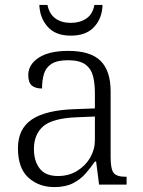

<svg xmlns="http://www.w3.org/2000/svg" viewBox="-20 -751 582 781"><path d="M201 10Q138 10 95.5 -28.5Q53 -67 53 -148Q53 -227 109.5 -265Q166 -303 283 -307L366 -310V-372Q366 -411 358.5 -441Q351 -471 327.5 -488.5Q304 -506 256 -506Q213 -506 190 -491.5Q167 -477 159 -451Q151 -425 151 -391Q123 -391 109 -403.5Q95 -416 95 -446Q95 -488 137 -516Q179 -544 258 -544Q348 -544 389 -503.5Q430 -463 430 -379V-112Q430 -64 442 -48Q454 -32 491 -32H495V0H383L371 -94H366Q349 -69 328 -45Q307 -21 276.5 -5.5Q246 10 201 10ZM216 -35Q260 -35 294 -56Q328 -77 347 -110Q366 -143 366 -181V-277L292 -274Q193 -270 155.5 -237Q118 -204 118 -145Q118 -96 141.5 -65.5Q165 -35 216 -35ZM268 -606Q206 -606 174 -642Q142 -678 140 -731H173Q181 -693 206 -675.5Q231 -658 268 -658Q305 -658 331 -675.5Q357 -693 364 -731H397Q396 -678 363.5 -642Q331 -606 268 -606Z"/></svg>

Font: Noto Serif Sinhala Light
Style: Regular
Weight: 300
Designer: Jelle Bosma - Monotype Design Team
Foundry: Monotype Imaging Inc.
Version: Version 2.007; ttfautohint (v1.8.4.7-5d5b)